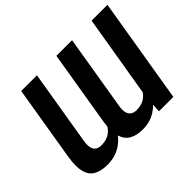

<svg xmlns="http://www.w3.org/2000/svg" viewBox="-150 -985 1250 1250"><g transform="rotate(-45 475.5 -359.5)"><path d="M701.2 -123.7 802.1 -727.5H948L827.4 0H695ZM739 -246.1 786.5 -247.1Q774.3 -173.3 741.5 -115.2Q708.7 -57.1 657 -23.7Q605.4 9.8 536.5 9.8Q481.2 9.8 444.4 -11.5Q407.5 -32.7 393.3 -80.7Q379.1 -128.6 392 -208.2L478 -727.5H622.3L536.3 -208.2Q530.4 -172.5 536.5 -150.4Q542.6 -128.2 558.6 -118.1Q574.5 -108 597.6 -108Q641.2 -108 670.2 -125.9Q699.1 -143.9 715.8 -175.2Q732.5 -206.5 739 -246.1ZM415.6 -246.1 464.1 -247.1Q451.9 -172.3 419.1 -114.2Q386.4 -56.1 334.4 -23.2Q282.4 9.8 212 9.8Q152.9 9.8 116.2 -11.5Q79.5 -32.7 67.3 -80.6Q55 -128.4 68.1 -208.2L154.1 -727.5H298.9L212.9 -208.2Q207.1 -171.7 213.3 -149.6Q219.5 -127.5 235.4 -117.7Q251.3 -108 273.3 -108Q316.9 -108 345.9 -125.8Q374.9 -143.7 391.9 -174.8Q408.9 -206 415.6 -246.1Z"/></g></svg>

Font: Adwaita Sans
Style: Italic
Weight: 400
Italic angle: -9.39999°
Designer: Rasmus Andersson
Foundry: rsms
Version: Version 4.001;git-9221beed3